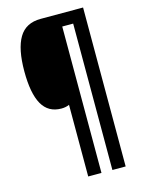

<svg xmlns="http://www.w3.org/2000/svg" viewBox="-131 -834 762 1035"><g transform="rotate(-15 250.0 -316.5)"><path d="M438 127H364V-690H303V127H229V-273Q210 -264 185 -264Q112 -264 77.5 -325Q43 -386 43 -509Q43 -634 80.5 -697Q118 -760 201 -760H438Z"/></g></svg>

Font: Noto Sans Lao ExtraCondensed
Style: Bold
Weight: 700
Width: 2
Designer: Monotype Design Team
Foundry: Monotype Imaging Inc.
Version: Version 2.003; ttfautohint (v1.8.4.7-5d5b)